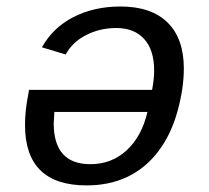

<svg xmlns="http://www.w3.org/2000/svg" viewBox="-20 -558 640 588"><path d="M445.8 -282.7Q452.1 -316.4 452.1 -341.8Q452.1 -404.8 421.6 -438.5Q391.1 -472.2 335.9 -472.2Q286.1 -472.2 243.9 -450.7Q201.7 -429.2 181.2 -391.1L108.4 -413.1Q142.1 -473.6 205.3 -505.9Q268.6 -538.1 348.6 -538.1Q443.4 -538.1 493.2 -489Q543 -439.9 543 -347.7Q543 -287.1 523.4 -216.6Q503.9 -146 464.8 -94.5Q425.8 -43 370.6 -16.6Q315.4 9.8 245.1 9.8Q56.6 9.8 56.6 -175.3Q56.6 -219.7 66.9 -271L68.8 -282.7ZM256.8 -55.2Q321.8 -55.2 367.9 -97.7Q414.1 -140.1 431.6 -215.3H146.5L144.5 -180.2Q144.5 -55.2 256.8 -55.2Z"/></svg>

Font: Liberation Mono
Style: Italic
Weight: 400
Italic angle: -12°
Monospace: yes
Designer: Steve Matteson
Foundry: Ascender Corporation
Version: Version 2.1.5